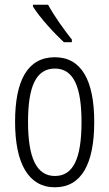

<svg xmlns="http://www.w3.org/2000/svg" viewBox="-20 -785 464 815"><path d="M184 -765H120V-757C149 -710 212 -642 251 -606H285V-617C252 -659 212 -714 184 -765ZM380 -267C380 -443 326 -542 213 -542C98 -542 44 -445 44 -268C44 -91 101 10 213 10C326 10 380 -90 380 -267ZM99 -268C99 -416 132 -494 213 -494C294 -494 326 -413 326 -267C326 -112 291 -38 213 -38C134 -38 99 -117 99 -268Z"/></svg>

Font: Noto Sans Gujarati ExtraCondensed Light
Style: Regular
Weight: 300
Width: 2
Designer: Jelle Bosma - Monotype Design Team, Universal Thirst
Foundry: Monotype Imaging Inc.
Version: Version 2.106